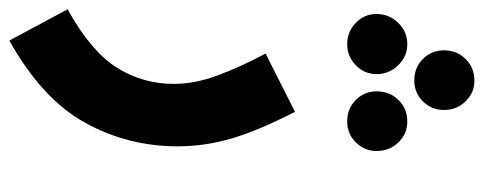

<svg xmlns="http://www.w3.org/2000/svg" viewBox="-374 -475 1038 412"><g transform="rotate(90 145.0 -269.0)"><path d="M26 230 -41 105Q49 55 84 -0.5Q119 -56 119 -123Q119 -168 101 -216.5Q83 -265 54 -320L179 -383Q219 -305 236 -247.5Q253 -190 253 -131Q253 -24 202 68Q151 160 26 230ZM112 -639Q84 -639 65.5 -657.5Q47 -676 47 -703Q47 -730 65.5 -749Q84 -768 112 -768Q138 -768 156.5 -749Q175 -730 175 -703Q175 -676 156.5 -657.5Q138 -639 112 -639ZM34 -495Q7 -495 -12 -513.5Q-31 -532 -31 -558Q-31 -585 -12 -604.5Q7 -624 34 -624Q60 -624 79 -604.5Q98 -585 98 -558Q98 -532 79 -513.5Q60 -495 34 -495ZM200 -495Q172 -495 153.5 -513.5Q135 -532 135 -558Q135 -586 153.5 -605Q172 -624 200 -624Q226 -624 244.5 -605Q263 -586 263 -558Q263 -532 244.5 -513.5Q226 -495 200 -495Z"/></g></svg>

Font: Noto Sans Arabic ExtCond
Style: Bold
Weight: 700
Width: 2
Designer: Monotype Design Team, Nadine Chahine, Nizar Qandah and Khaled Hosny
Foundry: Monotype Imaging Inc.
Version: Version 2.012; ttfautohint (v1.8.4.7-5d5b)